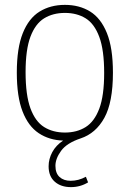

<svg xmlns="http://www.w3.org/2000/svg" viewBox="-20 -568 532 788"><path d="M271 200Q230 200 204.8 177.8Q179.5 155.5 179.5 114.5Q179.5 84.5 194.5 56.5Q209.5 28.5 239 9Q181.5 7 138.8 -21.5Q96 -50 72.5 -110.8Q49 -171.5 49 -270Q49 -370.5 73.5 -431.8Q98 -493 142.5 -520.5Q187 -548 246.5 -548Q305.5 -548 349.8 -520.8Q394 -493.5 418.8 -432.2Q443.5 -371 443.5 -270Q443.5 -148 408.2 -84.2Q373 -20.5 311 0Q254 19 230.8 51Q207.5 83 207.5 112.5Q207.5 143 224.5 158.5Q241.5 174 270 174Q302 174 332.5 157.5L341.5 180.5Q309.5 200 271 200ZM246.5 -24Q295.5 -24 331.5 -46.5Q367.5 -69 387.5 -122.2Q407.5 -175.5 407.5 -268.5Q407.5 -362.5 387.5 -416.5Q367.5 -470.5 331.5 -492.8Q295.5 -515 246.5 -515Q197.5 -515 161.2 -492.8Q125 -470.5 105 -417.5Q85 -364.5 85 -272Q85 -177.5 105 -123.2Q125 -69 161.2 -46.5Q197.5 -24 246.5 -24Z"/></svg>

Font: Encode Sans SmCnd Th
Style: Regular
Weight: 100
Width: 4
Designer: Multiple Designers
Foundry: Impallari Type
Version: Version 3.002; ttfautohint (v1.8.3) -l 8 -r 50 -G 200 -x 14 